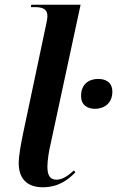

<svg xmlns="http://www.w3.org/2000/svg" viewBox="-20 -780 494 810"><path d="M160 10C226 10 267 -21 298 -53L292 -61C269 -40 244 -22 219 -22C190 -22 180 -41 180 -78C180 -100 186 -143 194 -175L320 -760H112L110 -750H127C165 -750 180 -738 180 -712C180 -703 177 -686 173 -669L78 -220C68 -171 59 -124 59 -91C59 -28 93 10 160 10ZM381 -321C418 -321 454 -343 454 -393C454 -433 426 -447 394 -447C356 -447 322 -426 322 -375C322 -337 348 -321 381 -321Z"/></svg>

Font: Noto Serif Display SemiCondensed SemiBold
Style: Italic
Weight: 600
Width: 4
Italic angle: -12°
Designer: Monotype Design Team
Foundry: Monotype Imaging Inc.
Version: Version 2.009